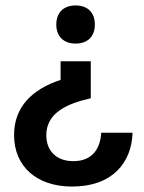

<svg xmlns="http://www.w3.org/2000/svg" viewBox="-20 -525 530 705"><path d="M257.5 -365C303.3 -365 328.3 -392.5 328.3 -435C328.3 -477.5 303.3 -505 257.5 -505C212.5 -505 186.7 -477.5 186.7 -435C186.7 -392.5 212.5 -365 257.5 -365ZM245 160C393.3 160 463.3 71.7 466.7 -37.5H351.7C348.3 20 320 66.7 249.2 66.7C183.3 66.7 150 25 150 -28.3C150 -107.5 220 -143.3 313.3 -164.2V-300H202.5V-231.7C96.7 -196.7 31.7 -131.7 31.7 -29.2C31.7 86.7 115 160 245 160Z"/></svg>

Font: Familjen Grotesk SemiBold
Style: Regular
Weight: 600
Designer: Anders Wikstroem, Jonas Baeckman, Matilda Gysing, Kristian Moeller
Foundry: Familjen STHLM AB
Version: Version 2.000